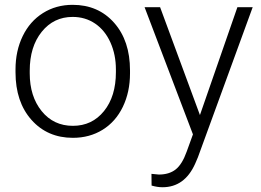

<svg xmlns="http://www.w3.org/2000/svg" viewBox="-20 -558 1075 791"><path d="M43.9 -272Q43.9 -348.1 73.5 -409.2Q103 -470.2 157 -504.2Q210.9 -538.1 279.3 -538.1Q384.8 -538.1 450.2 -464.1Q515.6 -390.1 515.6 -268.1V-255.9Q515.6 -179.2 486.1 -117.9Q456.5 -56.6 402.8 -23.4Q349.1 9.8 280.3 9.8Q175.3 9.8 109.6 -64.2Q43.9 -138.2 43.9 -260.3ZM102.5 -255.9Q102.5 -161.1 151.6 -100.3Q200.7 -39.6 280.3 -39.6Q359.4 -39.6 408.4 -100.3Q457.5 -161.1 457.5 -260.7V-272Q457.5 -332.5 435.1 -382.8Q412.6 -433.1 372.1 -460.7Q331.5 -488.3 279.3 -488.3Q201.2 -488.3 151.9 -427Q102.5 -365.7 102.5 -266.6ZM803.7 -84 958 -528.3H1021L795.4 89.8L783.7 117.2Q740.2 213.4 649.4 213.4Q628.4 213.4 604.5 206.5L604 158.2L634.3 161.1Q677.2 161.1 703.9 139.9Q730.5 118.7 749 66.9L774.9 -4.4L575.7 -528.3H639.6Z"/></svg>

Font: SteelSelectRoboto
Style: Regular
Weight: 300
Designer: Google
Version: Version 2.137; 2017